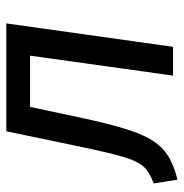

<svg xmlns="http://www.w3.org/2000/svg" viewBox="-7 -560 581 607"><g transform="rotate(-90 283.5 -256.5)"><path d="M439 0H348L411 -452H249L218 -306Q192 -182 169.5 -121Q147 -60 114 -30.5Q81 -1 19 14L7 -61Q43 -74 60.5 -93.5Q78 -113 91.5 -159Q105 -205 128 -316L172 -527H513Z"/></g></svg>

Font: FiraGO
Style: Italic
Weight: 400
Italic angle: -8°
Designer: bBox Type GmbH
Foundry: bBox Type GmbH
Version: Version 1.001